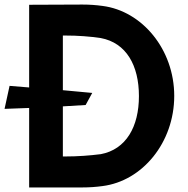

<svg xmlns="http://www.w3.org/2000/svg" viewBox="-61 -833 827 843"><path d="M-41 -355 67 -359V-10H300C331 -10 360 -12 389 -16C564 -38 704 -207 704 -412C704 -616 563 -785 389 -807C360 -811 331 -813 301 -813L67 -812V-449L-19 -456ZM215 -146V-366L315 -372L344 -425L215 -437V-677H225C282 -677 333 -673 381 -666C494 -645 549 -545 549 -411C549 -277 493 -177 381 -156H380C333 -150 281 -146 225 -146Z"/></svg>

Font: Rabbid Highway Sign IV
Style: Obl
Weight: 400
Foundry: Cannot Into Space Fonts
Version: Version 0.277